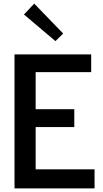

<svg xmlns="http://www.w3.org/2000/svg" viewBox="-20 -1040 567 1060"><path d="M112.3 -960 168.9 -1020 328.6 -855 286.1 -813ZM60.1 0V-739.7H483.4V-641.6H176.8V-437H390.1V-338.4H176.8V-105H502V0Z"/></svg>

Font: News Cycle
Style: Bold
Weight: 700
Version: Version 0.5.1